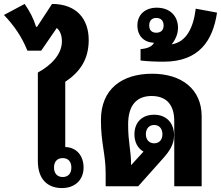

<svg xmlns="http://www.w3.org/2000/svg" viewBox="-62 -945 1121 974"><path d="M388 -742C388 -851 324 -925 202 -925L126 -809H121C109 -849 89 -888 63 -925L-42 -869C8 -817 48 -760 77 -688H147L226 -803C243 -789 252 -765 252 -735C252 -671 200 -615 130 -577V-128C130 -35 180 9 252 9C321 9 362 -35 362 -95C362 -154 327 -198 269 -199V-530C344 -580 388 -644 388 -742ZM256 -143C284 -143 300 -125 300 -95C300 -65 284 -47 256 -47C229 -47 212 -65 212 -95C212 -126 229 -143 256 -143Z M474 0H639L763 -139C797 -177 821 -211 821 -259C821 -320 783 -363 720 -363C659 -363 620 -325 620 -263C620 -224 637 -192 666 -176L603 -107C603 -186 588 -218 588 -314C588 -411 631 -458 707 -458C787 -458 822 -408 822 -331V0H961V-355C961 -493 859 -571 710 -571C555 -571 450 -492 450 -336C450 -217 474 -165 474 -65ZM720 -218C694 -218 678 -237 678 -264C678 -292 694 -311 720 -311C746 -311 762 -292 762 -264C762 -236 746 -218 720 -218Z M768 -632C950 -632 1018 -741 1039 -881L931 -901C919 -803 883 -732 809 -720C828 -744 841 -772 841 -804C841 -861 803 -906 733 -906C677 -906 635 -873 635 -816C635 -762 669 -730 719 -728C710 -708 682 -698 651 -696V-638C685 -634 726 -632 768 -632ZM731 -779C708 -779 695 -792 695 -816C695 -840 708 -854 731 -854C754 -854 768 -840 768 -816C768 -792 754 -779 731 -779Z"/></svg>

Font: Noto Sans Thai Looped SemiCondensed
Style: Bold
Weight: 700
Width: 4
Designer: Sasikarn Vongin, Ben Mitchell
Foundry: The Fontpad Ltd
Version: Version 1.001